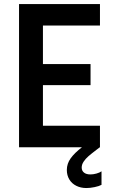

<svg xmlns="http://www.w3.org/2000/svg" viewBox="-20 -740 574 965"><path d="M75.7 -719.7H482.4V-611.8H195.8V-418H435.1V-312H195.8V-107.9H482.4V0H481.9L465.8 12.2Q439.5 32.2 424.8 44.9Q410.2 57.6 400.4 72.3Q390.6 86.9 390.6 102.1Q390.6 118.2 402.1 127.4Q413.6 136.7 434.6 136.7Q449.2 136.7 465.3 132.1Q481.4 127.4 490.2 121.1V189Q478 195.8 455.6 200.4Q433.1 205.1 414.6 205.1Q385.7 205.1 363.3 193.8Q340.8 182.6 328.4 161.9Q315.9 141.1 315.9 114.3Q315.9 82.5 335.4 55.4Q355 28.3 392.1 0H75.7Z"/></svg>

Font: Reddit Sans SemiBold
Style: Regular
Weight: 600
Designer: Stephen Hutchings
Foundry: Reddit
Version: Version 1.013